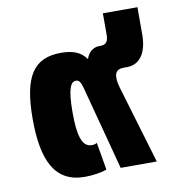

<svg xmlns="http://www.w3.org/2000/svg" viewBox="-71 -648 667 722"><g transform="rotate(-10 262.5 -287.0)"><path d="M196 10C224 10 260 5 280 -3L262 -108C256 -104 248 -103 242 -103C205 -103 192 -148 192 -236C192 -332 207 -352 225 -352C237 -352 243 -343 249 -321L334 0H472L383 -298C369 -348 378 -369 411 -369H424C472 -369 501 -410 501 -480V-584H369V-504C369 -478 362 -465 339 -465H334C309 -465 291 -447 284 -424C264 -453 233 -465 188 -465C84 -465 40 -402 40 -238C40 -81 81 10 196 10Z"/></g></svg>

Font: Noto Sans Thai SemCond ExtBd
Style: Regular
Weight: 800
Width: 4
Designer: Monotype Design Team
Foundry: Monotype Imaging Inc.
Version: Version 2.002